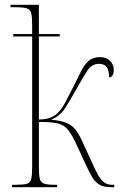

<svg xmlns="http://www.w3.org/2000/svg" viewBox="-20 -780 508 800"><path d="M30 0V-10H44Q76 -10 91 -14Q106 -18 110 -34Q114 -50 114 -85V-628H35V-638H114V-675Q114 -709 110 -725Q106 -741 90.5 -745.5Q75 -750 40 -750H24V-760H142V-638H229V-628H142V-282Q172 -282 192.5 -291Q213 -300 227 -316Q241 -332 255.5 -360Q270 -388 289 -425Q305 -457 318 -483.5Q331 -510 349 -526Q367 -542 396 -542Q423 -542 438.5 -526.5Q454 -511 454 -489Q454 -460 435 -457Q434 -487 424.5 -500.5Q415 -514 392 -514Q363 -514 344.5 -486.5Q326 -459 299 -410Q274 -365 252 -330.5Q230 -296 193 -281Q233 -278 256.5 -268Q280 -258 294 -240.5Q308 -223 320 -197L361 -108Q378 -69 390.5 -48Q403 -27 416 -18.5Q429 -10 447 -10H456V0H445Q414 0 396 -9.5Q378 -19 365 -40.5Q352 -62 335 -99L294 -188Q276 -225 260 -243Q244 -261 217.5 -266.5Q191 -272 142 -272V-85Q142 -50 146 -34.5Q150 -19 164.5 -14.5Q179 -10 210 -10H218V0Z"/></svg>

Font: Noto Serif Display Condensed Thin
Style: Regular
Weight: 100
Width: 3
Designer: Monotype Design Team
Foundry: Monotype Imaging Inc.
Version: Version 2.009